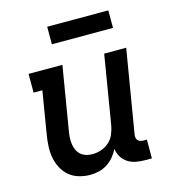

<svg xmlns="http://www.w3.org/2000/svg" viewBox="-109 -813 818 910"><g transform="rotate(-15 300.0 -357.5)"><path d="M223 8Q194 8 167 0Q140 -8 119.5 -25.5Q99 -43 86.5 -67Q74 -91 69 -118Q64 -145 65.5 -174Q67 -203 72 -232L106 -438H63V-530H229L177 -217Q174 -201 173.5 -185.5Q173 -170 175 -155Q177 -140 183.5 -126Q190 -112 201 -102.5Q212 -93 226.5 -88.5Q241 -84 257 -84Q279 -84 300 -91Q321 -98 338.5 -113Q356 -128 365 -149Q374 -170 378 -191L434 -530H542L474 -122Q473 -114 474 -107Q475 -100 479.5 -94.5Q484 -89 491 -86.5Q498 -84 506 -84H524V8H491Q468 8 446.5 4Q425 0 407 -11.5Q389 -23 378 -41Q367 -59 364 -81Q354 -61 339 -43.5Q324 -26 305 -14Q286 -2 265 3Q244 8 223 8ZM506 -637H206V-723H506Z"/></g></svg>

Font: Iosevka Curly Slab SmBdEx
Style: Italic
Weight: 600
Width: 7
Italic angle: -9°
Monospace: yes
Designer: Belleve Invis
Foundry: Belleve Invis
Version: Version 11.1.0; ttfautohint (v1.8.3)